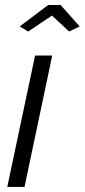

<svg xmlns="http://www.w3.org/2000/svg" viewBox="-20 -741 336 761"><path d="M58.1 -636.2 170.9 -721.2H220.2L295.9 -636.2L253.9 -616.2L186 -679.2L91.8 -616.2ZM119.1 -521H187L77.1 0H8.8Z"/></svg>

Font: Rawline
Style: Italic
Weight: 400
Italic angle: -12°
Designer: Matt McInerney, Pablo Impallari, Rodrigo Fuenzalida
Foundry: Matt McInerney, Pablo Impallari, Rodrigo Fuenzalida
Version: Version 4.020;PS 004.020;hotconv 1.0.88;makeotf.lib2.5.64775